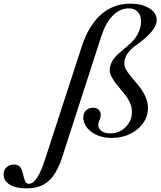

<svg xmlns="http://www.w3.org/2000/svg" viewBox="-237 -744 883 1055"><path d="M-92 291Q-150 291 -183.5 270.5Q-217 250 -217 215Q-217 190 -201 175Q-185 160 -160 160Q-139 160 -127.5 172.5Q-116 185 -109 219Q-102 247 -96 256.5Q-90 266 -78 266Q-63 266 -48 251Q-33 236 -17.5 204Q-2 172 14 121L212 -488Q250 -604 318 -664Q386 -724 479 -724Q542 -724 583 -699Q624 -674 624 -634Q624 -607 600.5 -576Q577 -545 528 -508L502 -489Q474 -468 460 -443.5Q446 -419 446 -398Q446 -380 455 -363Q464 -346 479 -328L523 -275Q549 -244 562.5 -212.5Q576 -181 576 -151Q576 -105 549.5 -67.5Q523 -30 478 -8Q433 14 377 14Q335 14 301 0.5Q267 -13 246 -36.5Q225 -60 221 -90Q218 -117 233 -134.5Q248 -152 274 -152Q300 -152 311 -134Q322 -116 312 -89L308 -80Q296 -51 313.5 -31Q331 -11 370 -11Q403 -11 429.5 -27Q456 -43 472 -69.5Q488 -96 488 -129Q488 -154 477.5 -178.5Q467 -203 445 -230L403 -281Q387 -301 376.5 -321Q366 -341 366 -359Q366 -385 381 -410.5Q396 -436 433 -465L463 -491Q501 -521 519.5 -556.5Q538 -592 538 -626Q538 -660 520 -679Q502 -698 470 -698Q422 -698 383 -658.5Q344 -619 320 -546L103 125Q73 214 28 252.5Q-17 291 -92 291Z"/></svg>

Font: Baskervville Medium
Style: Italic
Weight: 500
Italic angle: -18°
Version: Version 1.100